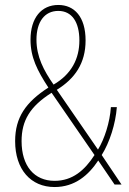

<svg xmlns="http://www.w3.org/2000/svg" viewBox="-20 -744 520 774"><path d="M215 -724C147 -724 103 -672 103 -584C103 -513 130 -460 175 -391C84 -332 41 -271 41 -175C41 -61 104 10 200 10C282 10 337 -38 376 -97L442 0H470L390 -119C422 -170 446 -245 451 -312H427C423 -251 401 -183 375 -141L209 -382C282 -427 325 -489 325 -581C325 -676 280 -724 215 -724ZM215 -700C270 -700 300 -655 300 -581C300 -507 268 -445 196 -403C156 -460 127 -516 127 -584C127 -655 159 -700 215 -700ZM188 -370 361 -119C321 -57 272 -15 200 -15C118 -15 67 -75 67 -175C67 -258 101 -315 188 -370Z"/></svg>

Font: Noto Sans Ethiopic Condensed Thin
Style: Regular
Weight: 100
Width: 3
Designer: Monotype Design Team
Foundry: Monotype Imaging Inc.
Version: Version 2.102